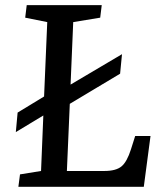

<svg xmlns="http://www.w3.org/2000/svg" viewBox="-20 -720 631 740"><path d="M501 -195.8H560.1L534.2 0H50.8L57.1 -47.9L138.2 -61L147 -274.9L41 -210.9L47.9 -286.1L149.9 -348.1L162.1 -634.8L77.1 -651.9L83 -700.2H372.1L366.2 -651.9L262.2 -634.8L252 -394L450.2 -511.2L442.9 -436L249 -319.8L237.8 -61H381.8Q427.2 -61 448.5 -78.9Q469.7 -96.7 484.9 -145Z"/></svg>

Font: Literata Book Medium
Style: Italic
Weight: 500
Italic angle: -3°
Designer: Latin by Veronika Burian and Jose Scaglione. Greek by Irene Vlachou. Cyrillic by Vera Evstafieva
Foundry: TypeTogether
Version: Version 1.003;PS 001.003;hotconv 1.0.88;makeotf.lib2.5.64775